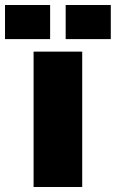

<svg xmlns="http://www.w3.org/2000/svg" viewBox="-78 -746 462 766"><path d="M56 0V-540H250V0ZM-58 -590V-726H122V-590ZM184 -590V-726H364V-590Z"/></svg>

Font: Geist Black
Style: Regular
Weight: 400
Designer: Basement.studio, Andrés Briganti, Mateo Zaragoza
Foundry: Basement.studio, Vercel, Andrés Briganti, Guido Ferreyra, Mateo Zaragoza
Version: Version 1.401